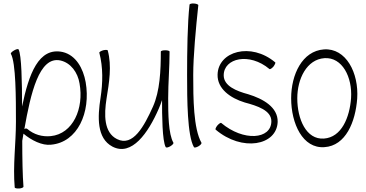

<svg xmlns="http://www.w3.org/2000/svg" viewBox="-20 -828 2092 1096"><path d="M42 -521C71 -470 71 -266 71 -133C71 -8 53 117 64 242C64 246 76 249 90 248C103 247 114 242 114 238C109 177 107 74 107 -24C109 -36 111 -50 114 -65C159 -27 221 4 271 -2C423 -15 499 -187 469 -359C455 -437 414 -513 338 -531C200 -561 144 -404 106 -220C106 -355 103 -516 86 -546C83 -550 72 -547 60 -540C48 -533 40 -525 42 -521ZM136 -92C131 -96 124 -95 119 -91C155 -294 203 -508 324 -483C384 -470 424 -414 434 -352C460 -209 397 -64 270 -51C221 -46 173 -60 136 -92Z M970 -13C941 -63 940 -180 940 -267C940 -356 948 -444 948 -533C948 -538 937 -541 923 -541C909 -541 898 -538 898 -533C898 -426 893 -308 853 -219C803 -108 739 12 648 -34C572 -72 574 -174 588 -264C603 -356 619 -452 595 -540C594 -544 582 -544 569 -541C556 -537 546 -531 547 -527C569 -443 567 -355 554 -270C537 -161 531 -39 622 9C732 66 826 -69 886 -207C893 -224 900 -240 905 -257C905 -171 906 -24 926 12C929 16 940 14 952 7C964 0 972 -9 970 -13Z M1062 -802C1050 -694 1048 -534 1048 -400C1048 -259 1049 -54 1087 12C1089 16 1101 14 1113 7C1125 0 1132 -9 1130 -13C1084 -94 1083 -267 1083 -400C1083 -508 1098 -666 1112 -798C1113 -802 1102 -807 1088 -808C1074 -809 1063 -806 1062 -802Z M1211 -88C1362 40 1560 3 1565 -132C1567 -216 1482 -264 1397 -290C1330 -308 1257 -337 1257 -398C1257 -497 1404 -530 1518 -434C1522 -431 1532 -438 1541 -448C1549 -459 1554 -470 1551 -472C1412 -589 1225 -535 1222 -402C1220 -321 1295 -268 1377 -243C1448 -224 1530 -198 1529 -135C1528 -32 1370 -19 1243 -126C1240 -129 1230 -122 1221 -112C1212 -101 1208 -90 1211 -88Z M1832 12C1954 4 2009 -132 2019 -265C2029 -412 1955 -555 1829 -546C1705 -537 1642 -402 1642 -267C1642 -122 1708 21 1832 12ZM1677 -267C1677 -378 1731 -489 1832 -496C1934 -503 1992 -387 1984 -268C1976 -158 1930 -44 1829 -37C1728 -30 1677 -148 1677 -267Z"/></svg>

Font: Nupuram Condensed Thin
Style: Regular
Weight: 100
Width: 3
Designer: Santhosh Thottingal (santhosh.thottingal@gmail.com)
Foundry: SMC
Version: Version 1.000